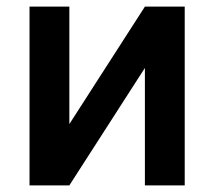

<svg xmlns="http://www.w3.org/2000/svg" viewBox="-20 -560 648 580"><path d="M538 -540V0H417.7V-354.8L189.5 0H69.2V-540H189.5V-185.2L417.7 -540Z"/></svg>

Font: Vela Sans GX ExtLt
Style: Regular
Weight: 200
Designer: Principal design: Mikhail Sharanda - project Manrope.
Design modification: Ravid Balaliev
Foundry: Mikhail Sharanda
Version: Version 1.001